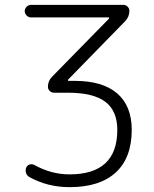

<svg xmlns="http://www.w3.org/2000/svg" viewBox="-20 -565 637 792"><path d="M107.4 -493.2Q97.7 -493.2 89.8 -501Q82 -508.8 82 -519Q82 -529.3 89.8 -537.1Q97.7 -544.9 107.4 -544.9H489.3Q499 -544.9 506.3 -537.6Q513.7 -530.3 513.7 -520.5Q513.7 -496.1 497.1 -478.5L260.7 -236.3Q259.8 -235.4 260.3 -233.4Q260.7 -231.4 263.7 -231.4H288.1Q403.3 -231.4 463.4 -179.7Q523.4 -127.9 523.4 -29.3Q523.4 85.9 457.5 146.5Q391.6 207 266.6 207Q175.8 207 100.6 165Q90.8 159.2 87.4 148.4Q84 137.7 87.9 127Q91.8 117.2 101.6 113.8Q111.3 110.4 121.1 115.2Q191.4 154.3 266.6 154.3Q463.9 154.3 463.9 -29.3Q463.9 -107.4 414.6 -145Q365.2 -182.6 258.8 -182.6H202.1Q192.4 -182.6 185.1 -189.9Q177.7 -197.3 177.7 -207Q177.7 -231.4 195.3 -249L429.7 -488.3Q430.7 -489.3 430.2 -491.2Q429.7 -493.2 427.7 -493.2Z"/></svg>

Font: irohamaru Light
Style: Regular
Weight: 200
Designer: [Source Han Sans]
Ryoko NISHIZUKA  (kana & ideographs); Paul D. Hunt (Latin, Greek & Cyrillic); Wenlong ZHANG  (bopomofo
Version: Version 1.01